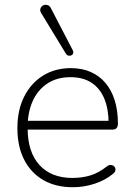

<svg xmlns="http://www.w3.org/2000/svg" viewBox="-20 -778 563 806"><path d="M286 8Q214 8 162 -22Q110 -52 81.5 -107.5Q53 -163 53 -240Q53 -316 81.5 -372.5Q110 -429 160.5 -460.5Q211 -492 277 -492Q324 -492 360.5 -476Q397 -460 422.5 -430Q448 -400 461.5 -357Q475 -314 475 -260Q475 -247 469.5 -240.5Q464 -234 453 -234H80V-271H453L436 -259Q436 -320 418 -363.5Q400 -407 364.5 -430.5Q329 -454 276 -454Q218 -454 177.5 -426.5Q137 -399 116.5 -352Q96 -305 96 -245V-240Q96 -140 145.5 -85.5Q195 -31 284 -31Q324 -31 359 -41.5Q394 -52 428 -79Q435 -85 442.5 -85.5Q450 -86 455.5 -82.5Q461 -79 463.5 -73.5Q466 -68 464 -61Q462 -54 454 -48Q423 -22 378 -7Q333 8 286 8ZM257 -552 153 -723Q148 -731 149 -738.5Q150 -746 155 -751Q160 -756 167 -757.5Q174 -759 181.5 -756Q189 -753 194 -743L285 -568Q289 -560 287 -554Q285 -548 279 -545.5Q273 -543 267 -544.5Q261 -546 257 -552Z"/></svg>

Font: Nunito ExtraLight
Style: Regular
Weight: 200
Designer: Vernon Adams
Foundry: Vernon Adams
Version: Version 3.602